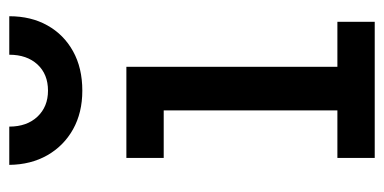

<svg xmlns="http://www.w3.org/2000/svg" viewBox="-227 -601 828 414"><g transform="rotate(-90 187.0 -394.0)"><path d="M250 -80.5H347V0H53.5V-80.5H156V-455H53.5V-535.5H250ZM359 -788Q359 -741 339.2 -705.8Q319.5 -670.5 283.5 -650.5Q247.5 -630.5 198.5 -630.5Q151 -630.5 115.2 -650.5Q79.5 -670.5 59.2 -706Q39 -741.5 38.5 -788H121Q121 -750 142.5 -727.2Q164 -704.5 198.5 -704.5Q234 -704.5 255 -727.2Q276 -750 276 -788Z"/></g></svg>

Font: Hepta Slab Medium
Style: Regular
Weight: 500
Designer: Michael LaGattuta
Foundry: Michael LaGattuta
Version: Version 1.102